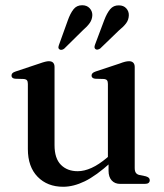

<svg xmlns="http://www.w3.org/2000/svg" viewBox="-20 -703 626 734"><path d="M395 -50V-88L392.5 -91V-382Q392.5 -391.5 389.2 -395.8Q386 -400 378.5 -401L343.5 -402Q336.5 -403 333.2 -406.2Q330 -409.5 330 -414Q330 -419.5 333.8 -423.2Q337.5 -427 346.5 -430L437 -460Q450 -465 458.2 -467Q466.5 -469 473.5 -469Q484 -469 489.5 -463.2Q495 -457.5 495 -447V-60.5Q495 -48.5 499.5 -42.2Q504 -36 513 -34L537.5 -29Q545.5 -26.5 549 -23Q552.5 -19.5 552.5 -14Q552.5 -7.5 548 -3.8Q543.5 0 533.5 0H439.5Q419 0 407 -13.2Q395 -26.5 395 -50ZM86.5 -133V-382Q86.5 -391.5 83.2 -395.8Q80 -400 72 -401L37.5 -402Q30 -403 27 -406.2Q24 -409.5 24 -414Q24 -419.5 27.5 -423.2Q31 -427 40.5 -430L130.5 -460Q144.5 -465 152.8 -467Q161 -469 166.5 -469Q178 -469 183.2 -463.2Q188.5 -457.5 188.5 -447V-148Q188.5 -97.5 212.8 -73Q237 -48.5 277 -48.5Q302 -48.5 329.8 -61Q357.5 -73.5 389 -100L409.5 -118L426 -101.5L405 -83Q347.5 -31 304.2 -10Q261 11 221.5 11Q161 11 123.8 -27.2Q86.5 -65.5 86.5 -133ZM239 -624.5Q248.5 -651.5 260.8 -667.2Q273 -683 294 -683Q312 -683 322.5 -671.8Q333 -660.5 333 -645.5Q332.5 -628.5 323 -615Q313.5 -601.5 297 -587.5L225.5 -517Q221 -513.5 216 -512.5Q211 -511.5 207 -514.5Q203 -517.5 203.2 -521.8Q203.5 -526 205.5 -531.5ZM378.5 -626Q388.5 -652.5 401.2 -667.8Q414 -683 434.5 -682.5Q452.5 -682.5 462.8 -671Q473 -659.5 472.5 -644.5Q472 -627 462 -613.8Q452 -600.5 435 -587L363 -517.5Q358.5 -514.5 353.5 -513.5Q348.5 -512.5 344.5 -515.5Q341 -519 341.2 -523.2Q341.5 -527.5 343.5 -533Z"/></svg>

Font: Fraunces 48pt
Style: Regular
Weight: 400
Version: Version 1.000;[b76b70a41]